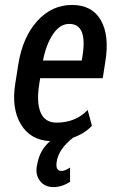

<svg xmlns="http://www.w3.org/2000/svg" viewBox="-20 -558 461 772"><path d="M312 -334.5Q332 -461.9 258.3 -461.9Q221.2 -461.9 193.4 -420.9Q165.5 -379.9 152.8 -314.5H308.6ZM207 -64.9Q283.7 -64.9 332.5 -115.7L349.6 -52.2Q320.8 -21.5 273.9 -4.4Q215.3 41.5 208 92.3Q202.1 129.4 227.5 129.4Q240.7 129.4 261.7 115.7V172.9Q229 194.3 194.8 194.3Q160.6 194.3 141.6 170.4Q122.1 146.5 127.9 111.3Q133.8 76.2 146 53.2Q158.2 30.3 181.2 9.3Q102.5 5.9 64 -58.1Q25.4 -122.1 41.5 -222.7L53.7 -299.8Q71.3 -409.2 129.9 -473.6Q188.5 -538.1 269.5 -538.1Q350.1 -538.1 385.3 -477.1Q420.4 -416 403.8 -312L393.1 -243.7H141.6L138.2 -222.7Q126 -149.4 142.6 -107.4Q159.2 -65.4 207 -64.9Z"/></svg>

Font: RobotoCondensed-Italic
Style: Italic
Weight: 400
Designer: Google
Version: Version 1.200311; 2013